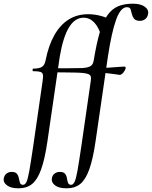

<svg xmlns="http://www.w3.org/2000/svg" viewBox="-137 -746 824 1041"><path d="M-37 275Q-78 275 -99 259Q-120 243 -117 223Q-114 205 -102 195.5Q-90 186 -74 186Q-53 186 -45 196.5Q-37 207 -34.5 221Q-32 235 -28.5 245.5Q-25 256 -12 256Q-1 256 6.5 240.5Q14 225 22 180Q30 135 43 47L94 -306Q98 -331 95.5 -342Q93 -353 81 -356.5Q69 -360 43 -360Q39 -360 39.5 -367Q40 -374 43 -374Q76 -374 90.5 -383.5Q105 -393 110 -418Q126 -499 157.5 -555Q189 -611 235 -640Q281 -669 341 -669Q377 -669 412.5 -659Q448 -649 471 -635L414 -547Q398 -599 373.5 -624.5Q349 -650 316 -650Q269 -650 237 -597.5Q205 -545 187 -439L120 21Q106 117 86 172.5Q66 228 37 251.5Q8 275 -37 275ZM355 -306Q358 -323 355 -331.5Q352 -340 342.5 -344Q333 -348 315 -350Q299 -352 270 -352.5Q241 -353 205.5 -353.5Q170 -354 135 -354L136 -376Q190 -376 236.5 -376Q283 -376 309 -377Q341 -379 354.5 -388Q368 -397 371 -418L385 -367ZM224 275Q182 275 161.5 259Q141 243 144 223Q146 205 158.5 195.5Q171 186 187 186Q208 186 216 196.5Q224 207 226 221Q228 235 232 245.5Q236 256 249 256Q259 256 267 240.5Q275 225 283 180Q291 135 304 47L355 -306Q359 -331 356.5 -342Q354 -353 342 -356.5Q330 -360 303 -360Q299 -360 300 -367Q301 -374 304 -374Q337 -374 352 -383.5Q367 -393 371 -418Q386 -509 403.5 -569Q421 -629 445.5 -663.5Q470 -698 503.5 -712Q537 -726 583 -726Q625 -726 647.5 -710Q670 -694 666 -671Q663 -652 650.5 -642.5Q638 -633 622 -633Q599 -633 590 -644.5Q581 -656 578 -670Q575 -684 571 -695.5Q567 -707 551 -707Q517 -707 492.5 -639Q468 -571 448 -439L381 21Q367 117 347 172.5Q327 228 298 251.5Q269 275 224 275ZM511 -340Q507 -341 488 -343.5Q469 -346 443.5 -349Q418 -352 395 -352L397 -377Q420 -377 449.5 -379Q479 -381 504 -383Q529 -385 537 -385Q542 -385 543.5 -381.5Q545 -378 544 -374Q542 -366 532 -353Q522 -340 511 -340Z"/></svg>

Font: Cormorant SemiBold
Style: Italic
Weight: 600
Italic angle: -10°
Designer: Christian Thalmann (Catharsis Fonts)
Foundry: Catharsis Fonts
Version: Version 4.000